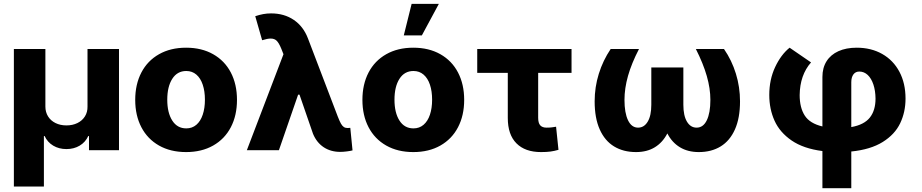

<svg xmlns="http://www.w3.org/2000/svg" viewBox="-20 -787 4830 1006"><path d="M52.7 -530.3H217.8V-228.5Q217.8 -199.7 231.7 -177.2Q245.6 -154.8 270.8 -142.3Q295.9 -129.9 328.1 -129.9Q360.4 -129.9 385.7 -142.3Q411.1 -154.8 425 -177.2Q439 -199.7 438.5 -228.5V-530.3H603.5V0H446.3V-74.2H442.4Q427.7 -42 397.5 -23.9Q367.2 -5.9 328.1 -5.9Q289.1 -5.9 258.8 -23.9Q228.5 -42 213.9 -74.2H210V190.4H52.7Z M688.5 -263.7Q688.5 -345.2 720.7 -407Q752.9 -468.8 813.2 -502.9Q873.5 -537.1 955.1 -537.1Q1036.6 -537.1 1096.9 -502.9Q1157.2 -468.8 1189.5 -407Q1221.7 -345.2 1221.7 -263.7Q1221.7 -182.1 1189.5 -120.4Q1157.2 -58.6 1096.9 -24.4Q1036.6 9.8 955.1 9.8Q873.5 9.8 813.2 -24.4Q752.9 -58.6 720.7 -120.4Q688.5 -182.1 688.5 -263.7ZM1053.7 -264.6Q1053.7 -309.1 1042.2 -343.3Q1030.8 -377.4 1008.8 -396.2Q986.8 -415 956.1 -415Q908.7 -415 882.6 -374Q856.4 -333 856.4 -264.6Q856.4 -196.3 882.6 -155.3Q908.7 -114.3 956.1 -114.3Q986.8 -114.3 1008.8 -133.1Q1030.8 -151.9 1042.2 -186Q1053.7 -220.2 1053.7 -264.6Z M1620.1 -85.9 1549.3 -291H1542L1441.4 0H1273.4L1465.3 -502.9L1454.1 -531.2Q1441.9 -561 1430.2 -573Q1418.5 -585 1398.4 -585Q1381.3 -585 1353.5 -576.2L1317.4 -702.1Q1339.4 -709.5 1358.9 -713.1Q1378.4 -716.8 1400.4 -716.8Q1469.2 -716.8 1519.5 -682.6Q1569.8 -648.4 1593.8 -585L1750 -175.8Q1759.8 -150.9 1766.6 -138.9Q1773.4 -127 1781.5 -121.6Q1789.6 -116.2 1801.8 -116.2Q1811.5 -116.2 1815.4 -117.2L1827.1 1Q1816.4 3.9 1797.6 6.3Q1778.8 8.8 1762.7 8.8Q1712.9 8.8 1676 -15.6Q1639.2 -40 1620.1 -85.9Z M1878.9 -263.7Q1878.9 -345.2 1911.1 -407Q1943.4 -468.8 2003.7 -502.9Q2064 -537.1 2145.5 -537.1Q2227.1 -537.1 2287.4 -502.9Q2347.7 -468.8 2379.9 -407Q2412.1 -345.2 2412.1 -263.7Q2412.1 -182.1 2379.9 -120.4Q2347.7 -58.6 2287.4 -24.4Q2227.1 9.8 2145.5 9.8Q2064 9.8 2003.7 -24.4Q1943.4 -58.6 1911.1 -120.4Q1878.9 -182.1 1878.9 -263.7ZM2244.1 -264.6Q2244.1 -309.1 2232.7 -343.3Q2221.2 -377.4 2199.2 -396.2Q2177.2 -415 2146.5 -415Q2099.1 -415 2073 -374Q2046.9 -333 2046.9 -264.6Q2046.9 -196.3 2073 -155.3Q2099.1 -114.3 2146.5 -114.3Q2177.2 -114.3 2199.2 -133.1Q2221.2 -151.9 2232.7 -186Q2244.1 -220.2 2244.1 -264.6ZM2136.7 -766.6H2279.3L2190.4 -601.6H2095.7Z M2974.6 -405.3H2799.8V-169.9Q2799.8 -142.6 2810.5 -130.4Q2821.3 -118.2 2843.8 -118.2Q2859.4 -118.2 2870.6 -119.6Q2881.8 -121.1 2893.6 -123L2906.2 -2Q2884.3 4.4 2863.8 7.1Q2843.3 9.8 2814.5 9.8Q2731.4 9.8 2686 -35.9Q2640.6 -81.5 2640.6 -168.9V-405.3H2480.5V-530.3H2974.6Z M3252 -263.7Q3252 -195.8 3270.5 -157Q3289.1 -118.2 3323.2 -118.2Q3355 -118.2 3373.8 -149.7Q3392.6 -181.2 3392.6 -238.3V-433.6H3560.5V-238.3Q3560.5 -181.2 3579.3 -149.7Q3598.1 -118.2 3629.9 -118.2Q3664.6 -118.2 3683.3 -156.7Q3702.1 -195.3 3702.1 -263.7Q3702.1 -323.2 3683.3 -388.7Q3664.6 -454.1 3626 -530.3H3773.4Q3814.5 -470.7 3835.9 -400.6Q3857.4 -330.6 3857.4 -255.9Q3857.4 -168.5 3830.8 -108.9Q3804.2 -49.3 3755.9 -19.8Q3707.5 9.8 3641.6 9.8Q3584 9.8 3542.5 -15.4Q3501 -40.5 3476.6 -87.9Q3452.1 -40.5 3411.1 -15.4Q3370.1 9.8 3312.5 9.8Q3246.1 9.8 3197.5 -19.8Q3148.9 -49.3 3122.3 -108.9Q3095.7 -168.5 3095.7 -255.9Q3095.7 -330.1 3117.4 -400.1Q3139.2 -470.2 3179.7 -530.3H3328.1Q3289.1 -455.1 3270.5 -389.4Q3252 -323.7 3252 -263.7Z M4468.8 -537.1Q4544.4 -537.1 4602.5 -504.2Q4660.6 -471.2 4692.6 -410.9Q4724.6 -350.6 4724.6 -270.5Q4724.6 -199.7 4696.5 -141.1Q4668.5 -82.5 4605 -43Q4541.5 -3.4 4440.4 6.8V199.2H4289.1V4.4Q4189.9 -8.3 4127.9 -50.8Q4065.9 -93.3 4038.3 -154.5Q4010.7 -215.8 4010.7 -289.1Q4010.7 -370.1 4041.3 -435.3Q4071.8 -500.5 4117.2 -537.1L4229.5 -460Q4171.4 -394 4169.9 -289.1Q4169.9 -223.1 4196.5 -181.6Q4223.1 -140.1 4289.1 -124.5V-383.8Q4289.1 -431.6 4310.8 -466.1Q4332.5 -500.5 4373 -518.8Q4413.6 -537.1 4468.8 -537.1ZM4567.4 -270.5Q4566.9 -312 4556.2 -344.2Q4545.4 -376.5 4526.4 -394.3Q4507.3 -412.1 4482.4 -412.1Q4462.4 -412.1 4451.4 -397Q4440.4 -381.8 4440.4 -356.4V-121.1Q4507.8 -133.3 4537.6 -170.9Q4567.4 -208.5 4567.4 -270.5Z"/></svg>

Font: Pretendard JP ExtraBold
Style: Regular
Weight: 800
Designer: Base glyphs from Inter by Rasmus Andersson; Hangeul glyphs from Noto Sans CJK(Source Han Sans) by Jang Soo-young and Kan
Foundry: Kil Hyung-jin
Version: Version 1.309